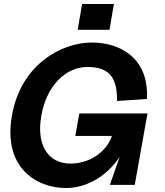

<svg xmlns="http://www.w3.org/2000/svg" viewBox="-20 -930 830 966"><path d="M312 16C422 16 523 -50 582 -141L533 0H658L722 -359H379L359 -246H543C521 -178 444 -107 334 -107C224 -107 161 -198 188 -348C214 -498 310 -593 420 -593C530 -593 570 -540 569 -422L719 -432C731 -631 592 -716 442 -716C292 -716 85 -608 40 -348C-6 -88 162 16 312 16ZM371 -780H531L553 -910H393Z"/></svg>

Font: Uncut Sans
Style: Bold Italic
Weight: 700
Italic angle: -10°
Designer: Kasper Nordkvist
Foundry: Uncut Type
Version: Version 1.111;FEAKit 1.0